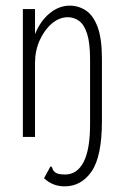

<svg xmlns="http://www.w3.org/2000/svg" viewBox="-20 -485 440 680"><path d="M209 175Q166 175 136 146L159 104Q164 105 166 112.5Q168 120 177 126.5Q186 133 211 133Q253 133 276 89Q299 45 299 -45V-274Q299 -333 288.5 -365.5Q278 -398 260 -411Q242 -424 220 -424Q190 -424 163.5 -401.5Q137 -379 120.5 -342Q104 -305 104 -262V0H61V-453H104V-364Q123 -411 156 -438Q189 -465 227 -465Q258 -465 284 -448Q310 -431 325.5 -390Q341 -349 341 -276V-57Q341 69 304.5 122Q268 175 209 175Z"/></svg>

Font: Inconsolata Condensed Light
Style: Regular
Weight: 300
Width: 3
Monospace: yes
Designer: Raph Levien, Cyreal, Brenton Simpson
Foundry: Raph Levien, Cyreal, Google
Version: Version 3.001; ttfautohint (v1.8.2.53-6de2)